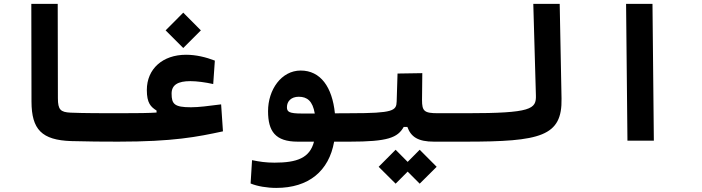

<svg xmlns="http://www.w3.org/2000/svg" viewBox="-20 -713 3556 973"><path d="M580.1 4.9C608.4 4.9 620.1 -30.3 620.1 -63.5C620.1 -106.9 608.4 -139.2 585.9 -139.2C508.3 -139.2 403.3 -139.2 337.9 -142.1C287.1 -144.5 273.4 -156.7 273.4 -215.3L272.5 -693.4H138.7L139.6 -198.2C140.1 -57.1 190.9 -2.9 341.8 2C413.6 4.4 513.7 4.9 580.1 4.9Z M577.6 4.9C859.4 4.9 980 -19.5 1109.9 -47.4L1100.6 -184.1C1034.7 -175.8 988.3 -169.4 947.8 -169.4C864.3 -169.4 849.6 -185.1 849.6 -238.8C849.6 -283.2 882.3 -301.8 944.3 -301.8C977.5 -301.8 1021 -295.9 1060.5 -287.1L1068.8 -405.8C1023.9 -423.3 973.1 -435.5 922.9 -435.5C804.2 -435.5 724.1 -363.8 724.1 -256.8C724.1 -190.4 744.1 -171.4 773.4 -152.8V-142.6C736.3 -140.1 680.2 -139.2 585.9 -139.2ZM908.7 -469.7 998 -559.1 908.7 -648.9 819.3 -559.1Z M1379.9 239.3C1544.4 239.3 1647 153.8 1673.3 4.9H1752.9C1782.2 4.9 1799.3 -24.9 1799.3 -67.4C1799.3 -108.4 1787.6 -139.2 1757.8 -139.2L1677.2 -138.7C1663.6 -272 1604.5 -355.5 1503.9 -355.5C1405.8 -355.5 1338.4 -258.3 1338.4 -149.9C1338.4 -47.9 1375 4.9 1488.8 4.9H1571.3C1549.8 87.9 1484.9 111.3 1371.1 111.3C1327.1 111.3 1295.4 106.4 1257.3 98.6L1250 216.8C1283.7 231 1333.5 239.3 1379.9 239.3ZM1575.2 -137.7C1564.5 -137.7 1554.2 -137.7 1543.9 -137.7C1532.7 -137.7 1522 -137.7 1510.3 -137.7C1444.3 -137.7 1434.1 -146.5 1434.1 -169.9C1434.1 -199.2 1455.1 -222.7 1494.1 -222.7C1536.6 -222.7 1564.5 -201.2 1575.2 -137.7Z M1752 4.9C1945.3 4.9 1995.1 -15.1 2025.9 -69.8H2044.4C2062.5 -19 2099.1 4.9 2179.2 4.9H2337.9C2361.3 4.9 2380.4 -20 2380.4 -75.7C2380.4 -120.1 2368.7 -139.2 2343.8 -139.2H2200.2C2129.9 -139.2 2118.7 -149.4 2118.7 -206.5L2120.1 -342.3L1994.6 -340.3L1990.2 -198.7C1988.8 -152.3 1974.1 -139.2 1757.8 -139.2ZM2106.9 217.8 2192.9 132.3 2106.9 45.9 2045.9 107.4 1984.9 45.9 1898.9 132.3 1984.9 217.8 2045.9 156.7Z M2337.9 4.9C2720.2 4.9 2829.6 -22 2825.7 -213.4L2816.4 -693.4H2682.6L2695.8 -229.5C2697.8 -160.6 2674.3 -139.2 2343.8 -139.2C2324.2 -139.2 2309.6 -123.5 2309.6 -70.8C2309.6 -16.1 2318.8 4.9 2337.9 4.9Z M3159.7 0H3293.5L3286.6 -693.4H3152.8Z"/></svg>

Font: Cascadia Mono NF
Style: Bold
Weight: 700
Monospace: yes
Designer: Aaron Bell
Foundry: Saja Typeworks
Version: Version 2404.023